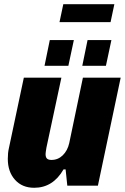

<svg xmlns="http://www.w3.org/2000/svg" viewBox="-20 -880 592 910"><path d="M444 0H299L291 -77H281Q231 10 142 10Q85 10 51 -28Q17 -66 17 -127Q17 -156 22 -177L93 -512H271L200 -180Q196 -156 196 -150Q196 -135 202.5 -128.5Q209 -122 224 -122Q255 -122 277.5 -144Q300 -166 308 -201L373 -512H552ZM216 -690H330L304 -568H191ZM395 -690H508L482 -568H370ZM280 -860H522L504 -775H262Z"/></svg>

Font: Decalotype Black Italic
Style: Regular
Weight: 900
Italic angle: -12°
Designer: Alfredo Marco Pradil
Foundry: Alfredo Marco Pradil
Version: Version 1.0